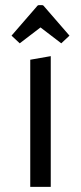

<svg xmlns="http://www.w3.org/2000/svg" viewBox="-20 -729 316 749"><path d="M98 -496 178 -510V0H98ZM57 -560 25 -590 123 -703Q127 -709 132 -709H144Q149 -709 153 -703L251 -590L219 -560L138 -622Z"/></svg>

Font: Changa ExtraLight Light
Style: Regular
Weight: 300
Version: Version 3.002; ttfautohint (v1.8.2)